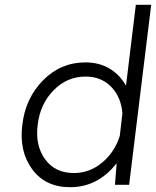

<svg xmlns="http://www.w3.org/2000/svg" viewBox="-20 -770 650 800"><path d="M546 -750H610L518 0H459L466 -90Q388 10 272 10Q169 10 114 -65Q59 -140 73 -250Q86 -361 159.5 -435.5Q233 -510 336 -510Q393 -510 436 -484.5Q479 -459 505 -413ZM288 -49Q353 -49 405 -92Q457 -135 479 -203L490 -297Q485 -365 443.5 -408Q402 -451 337 -451Q259 -451 203 -393.5Q147 -336 137 -250Q126 -165 167.5 -107Q209 -49 288 -49Z"/></svg>

Font: Orkney Light
Style: LightItalic
Weight: 300
Designer: Samuel Oakes and Alfredo Marco Pradil
Foundry: Alfredo Marco Pradil
Version: 1.0; ttfautohint (v1.5)